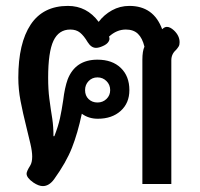

<svg xmlns="http://www.w3.org/2000/svg" viewBox="-20 -623 677 650"><path d="M462 -421Q462 -450 469 -465Q462 -494 447 -508.5Q432 -523 406 -523Q375 -523 349 -499Q353 -491 347.5 -482Q342 -473 328 -467Q315 -461 305 -461Q289 -461 277 -480Q264 -502 251 -512.5Q238 -523 218 -523Q179 -523 161 -485Q143 -447 143 -360Q143 -320 147 -289.5Q151 -259 152 -253Q153 -248 157 -221Q161 -194 161 -162H164Q177 -195 183 -222.5Q189 -250 194 -284Q199 -326 209 -354Q235 -421 310 -421Q360 -421 389 -393Q418 -365 418 -318Q418 -274 388.5 -247.5Q359 -221 311 -221Q280 -221 257 -238Q243 -172 223.5 -122.5Q204 -73 163 -16Q146 7 125 7Q111 7 93 -5Q70 -21 70 -35Q70 -43 82 -62Q89 -73 89 -93Q89 -110 83 -136Q77 -162 70 -190Q57 -242 49.5 -281.5Q42 -321 42 -360Q42 -477 84 -540Q126 -603 210 -603Q274 -603 314 -549Q332 -573 359 -588Q386 -603 418 -603Q500 -603 529 -524Q537 -532 545 -532Q556 -532 569 -520Q588 -502 588 -480Q588 -471 585 -466Q582 -461 576 -454Q560 -440 560 -419V0H462ZM353 -318Q353 -336 340.5 -348.5Q328 -361 310 -361Q292 -361 280 -348.5Q268 -336 268 -318Q268 -299 280 -287.5Q292 -276 310 -276Q328 -276 340.5 -288Q353 -300 353 -318Z"/></svg>

Font: Niramit Medium
Style: Regular
Weight: 500
Designer: Katatrad Aksorn Co.,Ltd.
Foundry: Cadson Demak Co.,Ltd.
Version: Version 1.000; ttfautohint (v1.6)